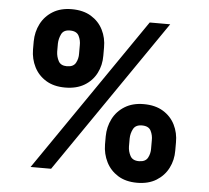

<svg xmlns="http://www.w3.org/2000/svg" viewBox="-54 -816 984 905"><g transform="rotate(5 437.5 -364.0)"><path d="M460.9 -136.4V-174.7Q461.3 -219.8 480.5 -257.6Q499.6 -295.5 536.8 -318.5Q573.9 -341.6 626.8 -341.6Q681.1 -341.6 718.4 -318.9Q755.7 -296.2 774.7 -258.2Q793.7 -220.2 793.3 -174.7V-136.4Q793.7 -91.6 774.3 -53.6Q755 -15.6 717.7 7.5Q680.4 30.5 626.8 30.5Q573.2 30.5 536.2 7.5Q499.3 -15.6 480.3 -53.6Q461.3 -91.6 460.9 -136.4ZM83.8 -552.6V-590.9Q84.2 -636.4 103.7 -674.4Q123.2 -712.4 160.2 -735.1Q197.1 -757.8 249.6 -757.8Q304.3 -757.8 341.4 -735.1Q378.6 -712.4 397.7 -674.4Q416.9 -636.4 416.5 -590.9V-552.6Q416.9 -507.1 397.5 -469.5Q378.2 -431.8 340.9 -409.4Q303.6 -387.1 249.6 -387.1Q196 -387.1 159.1 -409.8Q122.2 -432.5 103.2 -470.2Q84.2 -507.8 83.8 -552.6ZM120.7 0 620.7 -727.3H717.7L217.7 0ZM574.2 -174.7V-136.4Q574.6 -113.6 585.6 -92.7Q596.6 -71.7 626.8 -71.7Q657.7 -71.7 668.7 -92.2Q679.7 -112.6 679 -136.4V-174.7Q679.7 -198.5 669.2 -219.6Q658.7 -240.8 626.8 -240.8Q596.6 -240.8 585.6 -219.6Q574.6 -198.5 574.2 -174.7ZM198.2 -590.9V-552.6Q198.9 -528.8 209.7 -508.3Q220.5 -487.9 249.6 -487.9Q280.5 -487.9 291.5 -508.3Q302.6 -528.8 301.8 -552.6V-590.9Q302.6 -614.7 292.1 -635.8Q281.6 -657 249.6 -657Q219.5 -657 209.2 -635.5Q198.9 -614 198.2 -590.9Z"/></g></svg>

Font: Inter UI Extra Bold
Style: Regular
Weight: 800
Designer: Rasmus Andersson
Foundry: rsms
Version: 3.2;8d6f07862